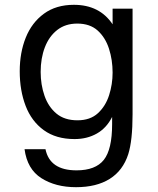

<svg xmlns="http://www.w3.org/2000/svg" viewBox="-20 -560 658 798"><path d="M296 218Q211 218 152 180.5Q93 143 82 60H169Q187 148 298 148Q377 148 411.5 104.5Q446 61 446 -44V-74Q423 -28 382.5 -5Q342 18 290 18Q213 18 162 -19Q111 -56 86.5 -120Q62 -184 62 -264Q62 -341 87 -403.5Q112 -466 162.5 -503Q213 -540 287 -540Q394 -540 448 -459V-524H531V-85Q531 24 513 81Q491 149 436 183.5Q381 218 296 218ZM302 -60Q355 -60 387 -89.5Q419 -119 433.5 -164.5Q448 -210 448 -258Q448 -311 433 -357.5Q418 -404 386 -433Q354 -462 301 -462Q252 -462 218 -435.5Q184 -409 166.5 -363.5Q149 -318 149 -261Q149 -208 165 -162Q181 -116 214.5 -88Q248 -60 302 -60Z"/></svg>

Font: Fragment Mono SC
Style: Regular
Weight: 400
Monospace: yes
Designer: Wei Huang based on Nimbus Sans by URW Studio, based on Helvetica by Max Miedinger.
Foundry: Wei Huang
Version: Version 1.012; ttfautohint (v1.8.4.7-5d5b)